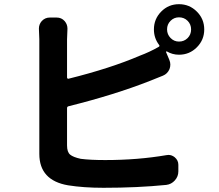

<svg xmlns="http://www.w3.org/2000/svg" viewBox="-20 -850 1040 913"><path d="M831.1 -652.3Q855.5 -652.3 872.1 -668.9Q888.7 -685.5 888.7 -710Q888.7 -734.4 872.1 -751Q855.5 -767.6 831.1 -767.6Q807.6 -767.6 791 -751Q774.4 -734.4 774.4 -710.4Q774.4 -686.5 791 -669.4Q807.6 -652.3 831.1 -652.3ZM298.8 -663.1V-481.4Q298.8 -478.5 301.3 -476.6Q303.7 -474.6 305.7 -475.6Q505.9 -525.4 644.5 -585Q691.4 -602.5 734.4 -627Q741.2 -630.9 736.3 -636.7Q711.9 -668.9 711.9 -710Q711.9 -759.8 746.6 -794.9Q781.2 -830.1 831.1 -830.1Q880.9 -830.1 916 -794.9Q951.2 -759.8 951.2 -710Q951.2 -660.2 916 -625Q880.9 -589.8 831.1 -589.8Q799.8 -589.8 773.4 -605.5Q771.5 -606.4 770.5 -605Q769.5 -603.5 769.5 -602.5L785.2 -565.4Q790 -553.7 790 -543Q790 -532.2 786.1 -521.5Q776.4 -499 754.9 -490.2Q713.9 -473.6 691.4 -464.8Q525.4 -399.4 305.7 -344.7Q298.8 -342.8 298.8 -335.9V-158.2Q298.8 -127 313.5 -114.7Q328.1 -102.5 364.3 -94.7Q409.2 -88.9 480.5 -88.9Q634.8 -88.9 771.5 -112.3Q776.4 -113.3 781.2 -113.3Q796.9 -113.3 810.5 -102.5Q828.1 -87.9 828.1 -66.4V-35.2Q828.1 -10.7 811.5 7.8Q794.9 26.4 770.5 29.3Q633.8 43 471.7 43Q377.9 43 303.7 31.2Q167 7.8 167 -118.2V-663.1L165 -713.9Q165 -734.4 178.7 -750Q194.3 -766.6 216.8 -766.6H249Q272.5 -766.6 287.1 -750Q300.8 -734.4 300.8 -713.9Z"/></svg>

Font: Gen Jyuu Gothic Monospace Bold
Style: Bold
Weight: 700
Designer: [Source Han Sans]
Ryoko NISHIZUKA  (kana & ideographs); Paul D. Hunt (Latin, Greek & Cyrillic); Wenlong ZHANG  (bopomofo
Version: Version 1.002.20150607